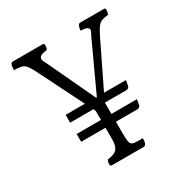

<svg xmlns="http://www.w3.org/2000/svg" viewBox="-161 -906 922 957"><g transform="rotate(-30 300.0 -427.5)"><path d="M212 -80Q202 -80 202 -90Q202 -94 203 -101.5Q204 -109 208 -115Q249 -120 263 -137Q277 -154 277 -191V-258H137V-303H277V-355L271 -368H137V-413H248L120 -669Q104 -701 92.5 -714.5Q81 -728 66.5 -731Q52 -734 25 -735Q25 -740 26 -748Q27 -756 28 -761Q31 -772 35.5 -773.5Q40 -775 41 -775H213Q223 -775 223 -765Q223 -761 222 -753.5Q221 -746 217 -740Q196 -738 183.5 -732Q171 -726 171 -713Q171 -708 174.5 -701Q178 -694 182 -686L310 -414Q314 -407 317 -414L442 -685Q447 -696 452 -704.5Q457 -713 457 -719Q457 -738 411 -739Q411 -744 412.5 -751Q414 -758 417 -765Q421 -773 424.5 -774Q428 -775 432 -775H565Q570 -775 572.5 -773.5Q575 -772 575 -765Q575 -751 569 -739Q547 -737 533.5 -732.5Q520 -728 508.5 -713.5Q497 -699 481 -666L358 -413H484L479 -385Q478 -376 472 -372Q466 -368 460 -368H337V-303H484L479 -275Q478 -266 472 -262Q466 -258 460 -258H337V-191Q337 -153 341.5 -138Q346 -123 365 -121Q372 -120 387 -120Q402 -120 412 -120Q412 -115 411.5 -107Q411 -99 409 -94Q406 -84 402 -82Q398 -80 396 -80Z"/></g></svg>

Font: Gowun Batang
Style: Regular
Weight: 400
Designer: Yanghee Ryu
Foundry: Yanghee Ryu
Version: Version 2.000